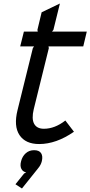

<svg xmlns="http://www.w3.org/2000/svg" viewBox="-20 -810 514 1093"><path d="M218 108Q213 129 197 148L105 263L68 239L117 178L129 171Q110 168 101.5 151Q93 134 100 108Q107 80 126.5 62.5Q146 45 174 45Q203 45 214 62Q225 79 218 108ZM352 -124 401 -60Q300 10 203 10Q125 10 91 -41Q57 -92 80 -184L167 -536L174 -546H95L116 -630H195L193 -640L217 -740L321 -790L284 -640L276 -630H474L454 -546H256L258 -536L172 -188Q159 -133 174.5 -105Q190 -77 230 -77Q292 -77 352 -124Z"/></svg>

Font: Sinkin Sans 400 Italic
Style: Italic
Weight: 400
Italic angle: -112°
Designer: Keith Bates
Foundry: K-Type
Version: Sinkin Sans (version 1.0)  by Keith Bates   •   © 2014   www